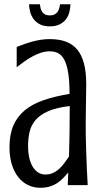

<svg xmlns="http://www.w3.org/2000/svg" viewBox="-20 -866 474 898"><path d="M296.9 0 299.3 -59.1Q287.6 -45.9 275.4 -33Q263.2 -20 248 -10Q232.9 0 213.6 6.1Q194.3 12.2 168 12.2Q137.7 12.2 111.6 -0.2Q85.4 -12.7 66.2 -36.6Q46.9 -60.5 35.6 -95.9Q24.4 -131.3 24.4 -177.7Q24.4 -236.8 42.5 -278.8Q60.5 -320.8 95.9 -350.1Q131.3 -379.4 183.8 -397.5Q236.3 -415.5 305.2 -426.8Q305.2 -485.8 299.1 -524.4Q293 -563 281.2 -585.7Q269.5 -608.4 252.2 -617.2Q234.9 -626 212.4 -626Q192.9 -626 173.3 -619.9Q153.8 -613.8 134.5 -603.5Q115.2 -593.3 95.9 -579.8Q76.7 -566.4 58.1 -551.8V-646.5Q78.6 -654.3 97.2 -660.9Q115.7 -667.5 134.5 -672.4Q153.3 -677.2 172.4 -680.2Q191.4 -683.1 212.9 -683.1Q255.9 -683.1 287.8 -671.4Q319.8 -659.7 341.1 -634.3Q362.3 -608.9 372.8 -568.8Q383.3 -528.8 383.3 -472.7Q383.3 -467.3 383.1 -454.6Q382.8 -441.9 382.6 -424.8Q382.3 -407.7 382.1 -388.2Q381.8 -368.7 381.6 -349.6Q381.3 -330.6 381.1 -313.7Q380.9 -296.9 380.9 -285.6Q380.9 -259.8 381.3 -227.3Q381.8 -194.8 383.1 -158.2Q384.3 -121.6 386 -81.5Q387.7 -41.5 390.1 0ZM302.7 -133.3Q304.2 -183.1 305.2 -240Q306.2 -296.9 306.2 -370.1Q244.1 -362.8 206.1 -346.2Q168 -329.6 147 -305.4Q126 -281.2 118.7 -250.5Q111.3 -219.7 111.3 -183.6Q111.3 -152.8 116.9 -127.9Q122.6 -103 133.3 -85.7Q144 -68.4 158.7 -59.1Q173.3 -49.8 191.9 -49.8Q212.9 -49.8 228.8 -57.4Q244.6 -64.9 257.6 -76.9Q270.5 -88.9 281.2 -103.8Q292 -118.7 302.7 -133.3ZM309.6 -846.2Q309.1 -828.1 304.4 -809.6Q299.8 -791 288.6 -776.1Q277.3 -761.2 259 -752Q240.7 -742.7 212.9 -742.7Q185.5 -742.7 167.2 -752Q148.9 -761.2 137.7 -776.1Q126.5 -791 121.3 -809.6Q116.2 -828.1 115.7 -846.2H166.5Q167.5 -837.4 169.7 -828.1Q171.9 -818.8 176.8 -811.3Q181.6 -803.7 190.2 -798.8Q198.7 -793.9 212.9 -793.9Q227.1 -793.9 235.8 -798.8Q244.6 -803.7 249.8 -811.3Q254.9 -818.8 257.3 -828.1Q259.8 -837.4 260.7 -846.2H309.6Z"/></svg>

Font: Crushed
Style: Regular
Weight: 400
Width: 3
Designer: Astigmatic (AOETI)
Foundry: Astigmatic (AOETI)
Version: Version 001.000